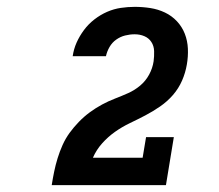

<svg xmlns="http://www.w3.org/2000/svg" viewBox="-20 -863 640 560"><path d="M131 -323V-324Q134 -343 138 -362.5Q142 -382 148 -401.5Q154 -421 162.5 -440Q171 -459 183 -475.5Q195 -492 210 -507.5Q225 -523 242 -535.5Q259 -548 277.5 -558Q296 -568 315.5 -575.5Q335 -583 354 -591.5Q373 -600 389 -613.5Q405 -627 415 -645.5Q425 -664 428 -684Q430 -699 429.5 -714Q429 -729 421.5 -740.5Q414 -752 401 -757.5Q388 -763 373 -763Q359 -763 345 -759.5Q331 -756 319 -747.5Q307 -739 299.5 -726Q292 -713 289 -699H192Q195 -720 203.5 -739Q212 -758 225 -775.5Q238 -793 255.5 -806.5Q273 -820 292.5 -828.5Q312 -837 332.5 -840Q353 -843 373 -843Q396 -843 418.5 -839.5Q441 -836 461 -826.5Q481 -817 496 -801Q511 -785 519 -764.5Q527 -744 528 -721Q529 -698 525 -675Q521 -651 511 -628Q501 -605 484.5 -586Q468 -567 447 -552.5Q426 -538 404 -526.5Q382 -515 359 -504Q336 -493 315.5 -478.5Q295 -464 278 -445Q261 -426 251 -403H396L406 -463H487L464 -323Z"/></svg>

Font: Iosevka Etoile Heavy Oblique
Style: Regular
Weight: 900
Italic angle: -9°
Designer: Belleve Invis
Foundry: Belleve Invis
Version: Version 15.5.2; ttfautohint (v1.8.4)